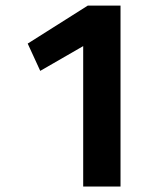

<svg xmlns="http://www.w3.org/2000/svg" viewBox="-20 -680 596 700"><path d="M283.3 0V-511.9L126.7 -421.6L81 -521.1L300.1 -659.6H419.4V0Z"/></svg>

Font: Cairo
Style: Regular
Weight: 400
Designer: Mohamed Gaber, Accademia di Belle Arti di Urbino
Foundry: Kief Type Foundry, Accademia di Belle Arti di Urbino
Version: Version 3.120